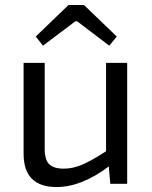

<svg xmlns="http://www.w3.org/2000/svg" viewBox="-20 -740 610 773"><path d="M153 -556 124 -593 256 -720H318L450 -593L420 -556L291 -654H283ZM492 -487V0H424L418 -70Q308 13 208 13Q75 13 75 -121V-487H160V-145Q159 -99 177 -80Q195 -61 237 -61Q274 -61 312 -77.5Q350 -94 407 -131V-487Z"/></svg>

Font: Exo 2.0
Style: Regular
Weight: 400
Designer: Natanael Gama
Version: Version 1.001;PS 001.001;hotconv 1.0.70;makeotf.lib2.5.58329